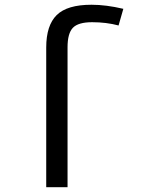

<svg xmlns="http://www.w3.org/2000/svg" viewBox="-20 -785 640 805"><path d="M497.1 -748 477.1 -678.2Q425.8 -691.9 366.2 -691.9Q308.1 -691.9 285.6 -668.5Q263.2 -645 263.2 -586.9V0H173.8V-585.9Q173.8 -678.7 217.8 -721.9Q261.7 -765.1 363.8 -765.1Q424.8 -765.1 497.1 -748Z"/></svg>

Font: Noto Mono
Style: Regular
Weight: 400
Designer: Monotype Design Team
Foundry: Monotype Imaging Inc.
Version: Version 1.00